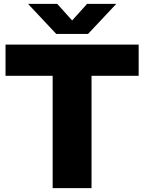

<svg xmlns="http://www.w3.org/2000/svg" viewBox="-20 -970 744 990"><path d="M251.5 0V-579H8.5V-740H695V-579H452V0ZM429 -950H579.5L434 -795H270L124.5 -950H275L352 -864.5Z"/></svg>

Font: Encode Sans Semi Expanded ExBd
Style: Regular
Weight: 800
Width: 6
Designer: Multiple Designers
Foundry: Impallari Type
Version: Version 2.000